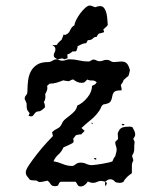

<svg xmlns="http://www.w3.org/2000/svg" viewBox="-20 -672 577 693"><path d="M186 -458Q191 -456 195.5 -454.5Q200 -453 205 -453Q212 -453 218 -455.5Q224 -458 231 -458Q248 -458 265 -454Q282 -450 299 -450Q304 -450 308.5 -453.5Q313 -457 318 -457Q323 -457 328 -454Q333 -451 339 -451Q346 -451 352 -453.5Q358 -456 365 -456Q373 -456 378.5 -452Q384 -448 391 -448Q398 -448 404.5 -449Q411 -450 418 -450Q433 -450 439.5 -441Q446 -432 449 -418Q446 -406 445 -402Q444 -398 442 -396.5Q440 -395 436.5 -392.5Q433 -390 426 -383Q425 -378 422 -373.5Q419 -369 416 -365Q417 -360 418 -356.5Q419 -353 419 -348V-346Q396 -346 391 -339Q386 -332 385 -323.5Q384 -315 379.5 -306.5Q375 -298 353 -295Q347 -291 344.5 -284Q342 -277 338 -272Q326 -254 308 -239.5Q290 -225 274 -210L285 -200V-199L273 -187Q263 -187 254 -184L244 -171L246 -163L244 -157Q236 -152 227 -148Q218 -144 209 -140Q202 -124 191 -114.5Q180 -105 173 -90Q190 -87 206.5 -80Q223 -73 240 -73Q246 -73 253 -79Q260 -85 271 -85Q282 -85 291.5 -80.5Q301 -76 312 -76Q316 -76 327 -77.5Q338 -79 350 -81Q362 -83 372.5 -85.5Q383 -88 386 -90Q388 -95 390 -99.5Q392 -104 396 -108Q397 -114 399 -120Q401 -126 401 -132Q401 -139 398.5 -145Q396 -151 396 -158V-160L406 -170L405 -191Q411 -208 421 -211.5Q431 -215 448 -215Q452 -215 458 -213Q461 -207 464.5 -200.5Q468 -194 468 -187Q468 -182 465.5 -178Q463 -174 461 -171L466 -160Q464 -147 464.5 -134.5Q465 -122 457 -111Q457 -106 459 -101.5Q461 -97 461 -92Q456 -84 456 -74.5Q456 -65 456 -56V-47Q447 -41 438.5 -33Q430 -25 425 -15Q423 -14 419 -13Q415 -12 413 -12Q403 -12 396 -15Q389 -25 378 -25Q369 -25 360 -16L366 -12L362 0Q359 -4 359 -8Q359 -12 360 -16Q356 -17 352.5 -18Q349 -19 345 -19Q337 -19 330.5 -15.5Q324 -12 316 -12Q307 -12 297 -17Q293 -10 286 -4.5Q279 1 271 1Q263 1 260 -5Q257 -11 253 -16H201Q196 -16 193.5 -11Q191 -6 189 -2Q183 0 179 0Q172 0 168.5 -2Q165 -4 163 -7Q161 -10 158.5 -13.5Q156 -17 151 -20Q134 -15 120 -15Q114 -20 110.5 -20.5Q107 -21 99 -21Q94 -21 88 -23Q83 -29 78 -35.5Q73 -42 73 -50Q73 -59 85.5 -77.5Q98 -96 114.5 -117Q131 -138 147.5 -156Q164 -174 171 -181L168 -195Q176 -203 187 -208Q198 -213 203 -225Q207 -235 215.5 -242Q224 -249 232.5 -255.5Q241 -262 248.5 -270Q256 -278 259 -291Q278 -299 295 -319.5Q312 -340 312 -362Q317 -364 322 -367Q327 -370 329 -375Q322 -382 312.5 -381.5Q303 -381 295 -385Q290 -380 286.5 -376.5Q283 -373 275 -373Q259 -373 245 -385Q240 -385 236.5 -383Q233 -381 229 -379Q224 -379 218.5 -380Q213 -381 208 -382Q196 -377 184 -373.5Q172 -370 159 -370L150 -362L151 -355Q151 -349 148.5 -343Q146 -337 143 -332L144 -324Q144 -312 138 -303Q142 -298 142 -288V-284Q138 -280 131.5 -275Q125 -270 119 -270Q113 -270 109.5 -267Q106 -264 104 -261Q102 -258 99.5 -255Q97 -252 93 -252Q89 -252 83 -254L87 -263Q78 -274 77 -279.5Q76 -285 76 -299L69 -315Q69 -323 74 -328Q79 -333 79 -344Q79 -363 81.5 -382Q84 -401 92 -415.5Q100 -430 114.5 -439Q129 -448 153 -448Q162 -448 169.5 -453Q177 -458 186 -458ZM419 -224V-225L430 -224L424 -218ZM318 -99 323 -102 328 -100 327 -96H325ZM312 -230 315 -225 313 -224 310 -227ZM369 -582Q366 -577 361.5 -573.5Q357 -570 353 -566L356 -556Q345 -552 339.5 -551.5Q334 -551 329 -539Q320 -539 315 -533Q310 -527 297 -527L291 -516Q282 -516 275 -512.5Q268 -509 260 -505Q260 -500 258.5 -496Q257 -492 255 -487L241 -486Q232 -477 223 -476L224 -462L213 -458Q207 -461 204 -461Q201 -461 199 -460.5Q197 -460 194.5 -459Q192 -458 187 -458Q183 -460 178.5 -463.5Q174 -467 174 -472Q174 -478 177 -483Q180 -488 180 -494Q180 -500 176.5 -503.5Q173 -507 168 -510L176 -509L185 -510Q191 -520 202 -528Q204 -533 206 -537.5Q208 -542 209 -547L215 -546Q228 -550 233 -562.5Q238 -575 249 -581Q249 -588 255 -600Q261 -612 269.5 -623.5Q278 -635 287.5 -643.5Q297 -652 304 -652Q309 -652 314 -649.5Q319 -647 324 -646Q334 -650 341 -650Q351 -650 356.5 -642Q362 -634 364.5 -623Q367 -612 367.5 -600.5Q368 -589 369 -582Z"/></svg>

Font: ErikasBuero
Style: Regular
Weight: 400
Designer: Peter Wiegel
Foundry: Peter Wiegel
Version: Version 1.006